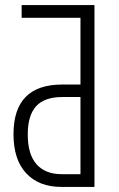

<svg xmlns="http://www.w3.org/2000/svg" viewBox="-20 -734 466 754"><path d="M220 0Q133 0 83 -53.5Q33 -107 33 -207Q33 -402 224 -402H296V-664H65V-714H351V0ZM222 -50H296V-353H225Q155 -353 122 -317Q89 -281 89 -206Q89 -128 123.5 -89Q158 -50 222 -50Z"/></svg>

Font: Noto Sans ExtraCondensed Light
Style: Regular
Weight: 300
Width: 2
Designer: Monotype Design Team
Foundry: Monotype Imaging Inc.
Version: Version 2.013; ttfautohint (v1.8.4.7-5d5b)